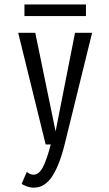

<svg xmlns="http://www.w3.org/2000/svg" viewBox="-20 -647 490 860"><path d="M89.5 -627H365V-575H89.5ZM138 -500 229 -58.5 316 -500H392.5L269.5 0Q246 94.5 213 144Q180 193.5 131.5 193.5Q115.5 193.5 99 187.5Q82.5 181.5 77 176L100 123Q115 135.5 130 135.5Q154.5 135.5 172 102Q189.5 68.5 207.5 0H184.5L61.5 -500Z"/></svg>

Font: League Mono Condensed Light
Style: Regular
Weight: 300
Width: 1
Designer: Tyler Finck
Foundry: The League of Moveable Type / Tyler Finck
Version: Version 2.210